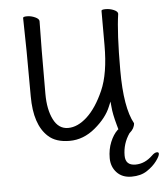

<svg xmlns="http://www.w3.org/2000/svg" viewBox="-49 -524 640 739"><g transform="rotate(-5 271.0 -154.5)"><path d="M542 92Q542 101 528 120Q514 139 490 155Q466 171 430 171Q394 171 373 148.5Q352 126 352 92.5Q352 59 363.5 31Q375 3 392 -13L395 -15L390 -33Q378 -76 376 -103L374 -124L366 -105Q349 -63 303.5 -25Q258 13 204.5 13Q151 13 122 -14Q70 -61 70 -171Q70 -368 67 -474Q67 -479 82.5 -479Q98 -479 113.5 -472Q129 -465 129 -456Q127 -368 127 -175Q127 -115 146.5 -76Q166 -37 203 -37Q240 -37 276.5 -70.5Q313 -104 341.5 -168.5Q370 -233 370 -342V-475Q370 -480 386.5 -480Q403 -480 418 -473.5Q433 -467 433 -458Q422 -385 422 -240.5Q422 -96 457 -33Q456 -13 437 3L436 4Q410 42 410 88Q410 126 449 126Q485 126 515 97Q526 86 535 86Q542 86 542 92Z"/></g></svg>

Font: Moon Stars Kai HW Light
Style: Regular
Weight: 300
Designer: GuiWonder
Version: Version 1.101